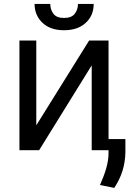

<svg xmlns="http://www.w3.org/2000/svg" viewBox="-20 -747 696 955"><path d="M76.7 -545.5H160.5V-123.6L423.3 -545.5H519.9V-55.4H603.7V11.4Q602.6 59.7 589.3 102.6Q576 145.6 548.3 187.5L477.3 173.3Q486.5 152 494.3 131.9Q502.1 111.9 507.8 92.2Q513.5 72.4 516.7 52.7Q519.9 33 519.9 12.8V0H436.1V-421.9L174.7 0H76.7ZM152 -727.3H230.1Q230.1 -699.6 245.7 -678.6Q261.4 -657.7 298.3 -657.7Q335.9 -657.7 351.9 -678.6Q367.9 -699.6 367.9 -727.3H446Q446 -669.7 406.2 -633.2Q366.5 -596.6 298.3 -596.6Q230.5 -596.6 191.8 -633.2Q152 -670.5 152 -727.3Z"/></svg>

Font: Inter P
Style: Regular
Weight: 400
Designer: Rasmus Andersson
Foundry: rsms
Version: Version 3.018;git-588b23468